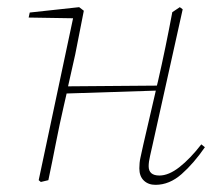

<svg xmlns="http://www.w3.org/2000/svg" viewBox="-20 -503 597 536"><path d="M94 5 88 0 184 -452 60 -454 63 -468 201 -483 214 -473 190 -351 170 -262 418 -264 421 -276Q432 -324 442 -372.5Q452 -421 461 -469L482 -483L490 -477L406 -99Q403 -85 399 -68Q395 -51 395 -39Q395 -13 425 -13Q451 -13 481 -36.5Q511 -60 542 -100L552 -92Q521 -47 487 -17Q453 13 414 13Q394 13 381.5 1Q369 -11 369 -33Q369 -49 372 -62.5Q375 -76 380 -99L415 -250L166 -242L158 -207Q146 -155 136 -103.5Q126 -52 115 0Z"/></svg>

Font: Source Serif Pro ExtraLight
Style: Italic
Weight: 200
Italic angle: -12°
Designer: Frank Grießhammer
Foundry: Adobe Systems Incorporated
Version: Version 3.001;hotconv 1.0.111;makeotfexe 2.5.65597